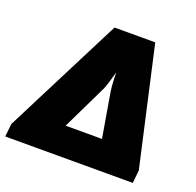

<svg xmlns="http://www.w3.org/2000/svg" viewBox="-141 -819 970 948"><g transform="rotate(20 344.5 -345.0)"><path d="M658 -68 651 0H-19L-12 -68L304 -690H518ZM434 -152 394 -387Q388 -434 388 -485Q368 -412 357 -388L243 -152Z"/></g></svg>

Font: Exo 2.0 Black
Style: Italic
Weight: 900
Italic angle: -8°
Designer: Natanael Gama
Version: Version 1.001;PS 001.001;hotconv 1.0.70;makeotf.lib2.5.58329